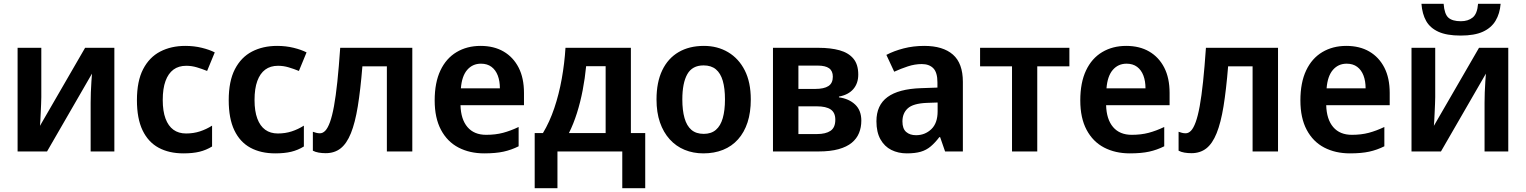

<svg xmlns="http://www.w3.org/2000/svg" viewBox="-20 -792 7980 1004"><path d="M196 -284Q196 -270 195 -248.5Q194 -227 193 -203.5Q192 -180 191 -161.5Q190 -143 189 -134L425 -542H578V0H454V-255Q454 -278 455 -308Q456 -338 458 -365.5Q460 -393 461 -407L226 0H72V-542H196Z M939 10Q864 10 809.5 -19.5Q755 -49 725.5 -110.5Q696 -172 696 -268Q696 -368 728.5 -430.5Q761 -493 818 -522.5Q875 -552 949 -552Q995 -552 1035.5 -542Q1076 -532 1103 -518L1063 -421Q1036 -432 1009 -440Q982 -448 954 -448Q914 -448 887 -428Q860 -408 845.5 -368.5Q831 -329 831 -269Q831 -211 845.5 -172Q860 -133 887 -113.5Q914 -94 953 -94Q992 -94 1025.5 -105Q1059 -116 1089 -135V-26Q1058 -7 1023 1.5Q988 10 939 10Z M1419 10Q1344 10 1289.5 -19.5Q1235 -49 1205.5 -110.5Q1176 -172 1176 -268Q1176 -368 1208.5 -430.5Q1241 -493 1298 -522.5Q1355 -552 1429 -552Q1475 -552 1515.5 -542Q1556 -532 1583 -518L1543 -421Q1516 -432 1489 -440Q1462 -448 1434 -448Q1394 -448 1367 -428Q1340 -408 1325.5 -368.5Q1311 -329 1311 -269Q1311 -211 1325.5 -172Q1340 -133 1367 -113.5Q1394 -94 1433 -94Q1472 -94 1505.5 -105Q1539 -116 1569 -135V-26Q1538 -7 1503 1.5Q1468 10 1419 10Z M2136 0H2003V-445H1875Q1865 -322 1851 -236Q1837 -150 1815 -95.5Q1793 -41 1761 -16Q1729 9 1683 9Q1664 9 1646.5 6Q1629 3 1616 -4V-103Q1624 -100 1633.5 -97.5Q1643 -95 1653 -95Q1668 -95 1681 -108.5Q1694 -122 1705.5 -153.5Q1717 -185 1726.5 -237Q1736 -289 1744 -364.5Q1752 -440 1759 -542H2136Z M2493 -552Q2563 -552 2613.5 -522.5Q2664 -493 2692 -438.5Q2720 -384 2720 -306V-242H2388Q2390 -168 2424.5 -127.5Q2459 -87 2522 -87Q2571 -87 2610.5 -97.5Q2650 -108 2692 -128V-27Q2654 -8 2613 1Q2572 10 2512 10Q2436 10 2377.5 -20.5Q2319 -51 2286 -113Q2253 -175 2253 -267Q2253 -360 2283 -423.5Q2313 -487 2367.5 -519.5Q2422 -552 2493 -552ZM2495 -459Q2451 -459 2423 -426.5Q2395 -394 2390 -330H2594Q2594 -368 2583 -397Q2572 -426 2550 -442.5Q2528 -459 2495 -459Z M3279 -542V-96H3354V192H3234V0H2895V192H2776V-96H2819Q2854 -154 2878.5 -226.5Q2903 -299 2917.5 -380Q2932 -461 2937 -542ZM3045 -446Q3039 -383 3027 -320.5Q3015 -258 2997 -201Q2979 -144 2955 -96H3147V-446Z M3906 -272Q3906 -204 3889 -152Q3872 -100 3839.5 -63.5Q3807 -27 3761 -8.5Q3715 10 3658 10Q3605 10 3560 -8.5Q3515 -27 3482 -63.5Q3449 -100 3431 -152Q3413 -204 3413 -272Q3413 -362 3443 -424.5Q3473 -487 3528.5 -519.5Q3584 -552 3661 -552Q3732 -552 3787.5 -519Q3843 -486 3874.5 -424Q3906 -362 3906 -272ZM3548 -272Q3548 -215 3559.5 -174.5Q3571 -134 3595.5 -113Q3620 -92 3660 -92Q3699 -92 3723.5 -113Q3748 -134 3759.5 -174.5Q3771 -215 3771 -272Q3771 -330 3759.5 -369.5Q3748 -409 3723.5 -429.5Q3699 -450 3659 -450Q3600 -450 3574 -404Q3548 -358 3548 -272Z M4468 -402Q4468 -356 4442 -326Q4416 -296 4367 -287V-283Q4419 -276 4451.5 -245.5Q4484 -215 4484 -161Q4484 -126 4472 -96.5Q4460 -67 4434 -45.5Q4408 -24 4365 -12Q4322 0 4260 0H4022V-542H4260Q4324 -542 4370.5 -529Q4417 -516 4442.5 -485.5Q4468 -455 4468 -402ZM4348 -166Q4348 -203 4324 -219.5Q4300 -236 4251 -236H4155V-91H4252Q4298 -91 4323 -108Q4348 -125 4348 -166ZM4335 -391Q4335 -421 4315.5 -435Q4296 -449 4256 -449H4155V-327H4243Q4289 -327 4312 -342Q4335 -357 4335 -391Z M4813 -552Q4911 -552 4963 -506.5Q5015 -461 5015 -364V0H4922L4896 -75H4892Q4870 -46 4847 -26.5Q4824 -7 4794.5 1.5Q4765 10 4722 10Q4677 10 4641 -8Q4605 -26 4584 -63.5Q4563 -101 4563 -158Q4563 -242 4621 -284.5Q4679 -327 4796 -331L4882 -334V-361Q4882 -413 4860.5 -435Q4839 -457 4800 -457Q4764 -457 4727.5 -445Q4691 -433 4656 -417L4615 -505Q4655 -526 4705.5 -539Q4756 -552 4813 -552ZM4826 -254Q4755 -251 4727 -225.5Q4699 -200 4699 -157Q4699 -119 4718.5 -102Q4738 -85 4770 -85Q4817 -85 4850 -116.5Q4883 -148 4883 -210V-256Z M5572 -445H5404V0H5272V-445H5105V-542H5572Z M5869 -552Q5939 -552 5989.5 -522.5Q6040 -493 6068 -438.5Q6096 -384 6096 -306V-242H5764Q5766 -168 5800.5 -127.5Q5835 -87 5898 -87Q5947 -87 5986.5 -97.5Q6026 -108 6068 -128V-27Q6030 -8 5989 1Q5948 10 5888 10Q5812 10 5753.5 -20.5Q5695 -51 5662 -113Q5629 -175 5629 -267Q5629 -360 5659 -423.5Q5689 -487 5743.5 -519.5Q5798 -552 5869 -552ZM5871 -459Q5827 -459 5799 -426.5Q5771 -394 5766 -330H5970Q5970 -368 5959 -397Q5948 -426 5926 -442.5Q5904 -459 5871 -459Z M6663 0H6530V-445H6402Q6392 -322 6378 -236Q6364 -150 6342 -95.5Q6320 -41 6288 -16Q6256 9 6210 9Q6191 9 6173.5 6Q6156 3 6143 -4V-103Q6151 -100 6160.5 -97.5Q6170 -95 6180 -95Q6195 -95 6208 -108.5Q6221 -122 6232.5 -153.5Q6244 -185 6253.5 -237Q6263 -289 6271 -364.5Q6279 -440 6286 -542H6663Z M7020 -552Q7090 -552 7140.5 -522.5Q7191 -493 7219 -438.5Q7247 -384 7247 -306V-242H6915Q6917 -168 6951.5 -127.5Q6986 -87 7049 -87Q7098 -87 7137.5 -97.5Q7177 -108 7219 -128V-27Q7181 -8 7140 1Q7099 10 7039 10Q6963 10 6904.5 -20.5Q6846 -51 6813 -113Q6780 -175 6780 -267Q6780 -360 6810 -423.5Q6840 -487 6894.5 -519.5Q6949 -552 7020 -552ZM7022 -459Q6978 -459 6950 -426.5Q6922 -394 6917 -330H7121Q7121 -368 7110 -397Q7099 -426 7077 -442.5Q7055 -459 7022 -459Z M7827 -772Q7823 -721 7800.5 -683.5Q7778 -646 7734 -626Q7690 -606 7618 -606Q7545 -606 7501.5 -626Q7458 -646 7437.5 -682.5Q7417 -719 7413 -772H7529Q7533 -718 7554 -699.5Q7575 -681 7619 -681Q7657 -681 7681 -700.5Q7705 -720 7709 -772ZM7485 -284Q7485 -270 7484 -248.5Q7483 -227 7482 -203.5Q7481 -180 7480 -161.5Q7479 -143 7478 -134L7714 -542H7867V0H7743V-255Q7743 -278 7744 -308Q7745 -338 7747 -365.5Q7749 -393 7750 -407L7515 0H7361V-542H7485Z"/></svg>

Font: Noto Sans Display SemiBold
Style: Regular
Weight: 600
Designer: Monotype Design Team
Foundry: Monotype Imaging Inc.
Version: Version 2.003